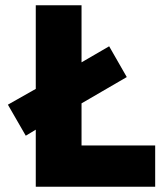

<svg xmlns="http://www.w3.org/2000/svg" viewBox="-20 -710 634 730"><path d="M10 -312 116 -372V-690H290V-473L395 -534L462 -417L290 -317V-157H570V0H116V-217L78 -194Z"/></svg>

Font: Oxanium ExtraLight ExtraBold
Style: Regular
Weight: 800
Version: Version 2.000